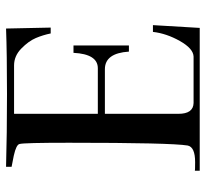

<svg xmlns="http://www.w3.org/2000/svg" viewBox="-42 -612 654 609"><g transform="rotate(-90 284.5 -307.0)"><path d="M501 0H47.9V-15.6Q47.9 -14.6 75.2 -14.6Q123 -14.6 127.9 -38.1Q136.7 -90.8 136.7 -415Q136.7 -557.6 132.8 -571.3Q130.9 -582 95.7 -589.8L60.5 -596.7V-614.3Q164.1 -611.3 291.5 -611.3Q418.9 -611.3 499 -614.3L502 -472.7H483.4Q478.5 -497.1 468.8 -520Q459 -543 435.5 -565.9Q412.1 -588.9 381.8 -588.9H228.5V-323.2H373Q418 -323.2 421.9 -400.4H445.3V-224.6H425.8Q420.9 -300.8 370.1 -300.8H228.5V-67.4Q228.5 -20.5 262.7 -19.5H410.2Q435.5 -20.5 459.5 -63Q483.4 -105.5 488.3 -148.4H509.8Z"/></g></svg>

Font: Bentham
Style: Regular
Weight: 400
Version: Version 002.002